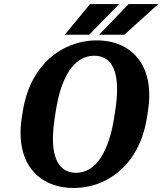

<svg xmlns="http://www.w3.org/2000/svg" viewBox="-20 -921 804 951"><path d="M88 -339C71 -231 90 -143 134 -85C174 -31 245 10 344 10C390 10 432 2 473 -14C597 -64 682 -176 708 -339L713 -371C730 -480 712 -567 668 -626C628 -680 559 -721 459 -721C413 -721 370 -712 329 -696C205 -646 119 -533 93 -371ZM301 -749H422L570 -901H426ZM251 -336 257 -375C281 -529 341 -645 447 -645C554 -645 575 -529 551 -375L545 -336C521 -183 462 -65 356 -65C332 -65 313 -71 297 -82C242 -120 232 -215 251 -336ZM471 -749H596L764 -901H617Z"/></svg>

Font: Aerodynamic
Style: BdObl
Weight: 500
Designer: Google
Version: Version 2.000980; 2014